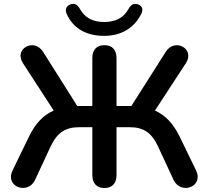

<svg xmlns="http://www.w3.org/2000/svg" viewBox="-20 -941 1053 969"><path d="M507 8C546 8 568 -16 568 -57V-299H635C703 -299 745 -272 777 -203L856 -33C892 44 1011 2 969 -82L887 -251C855 -316 816 -359 762 -383L918 -622C966 -695 862 -751 817 -680L643 -406H568V-648C568 -690 546 -713 507 -713C468 -713 446 -690 446 -648V-406H370L197 -680C152 -751 48 -695 96 -622L251 -383C198 -360 158 -317 126 -251L44 -82C2 2 121 44 157 -33L236 -203C268 -271 310 -299 379 -299H446V-57C446 -16 468 8 507 8ZM505 -760C594 -760 658 -801 693 -871C705 -896 696 -912 676 -919C655 -926 641 -918 628 -895C604 -852 565 -830 506 -830C447 -830 408 -852 384 -895C371 -918 357 -926 336 -919C316 -912 306 -895 317 -870C348 -800 413 -760 505 -760Z"/></svg>

Font: SN Pro SemiBold
Style: Regular
Weight: 600
Designer: Tobias Whetton
Foundry: Supernotes
Version: Version 1.003;Glyphs 3.3 (3324)